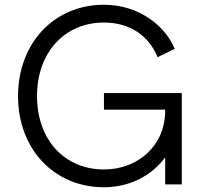

<svg xmlns="http://www.w3.org/2000/svg" viewBox="-20 -777 836 809"><path d="M418 12C525 12 619 -36 676 -114V0H746V-385H418V-315H676V-310C676 -166 564 -63 418 -63C253 -63 136 -187 136 -372C136 -557 253 -682 418 -682C527 -682 607 -627 644 -536L716 -571C679 -664 569 -757 418 -757C208 -757 56 -595 56 -372C56 -149 208 12 418 12Z"/></svg>

Font: Mluvka
Style: Regular
Weight: 400
Designer: Modified by Jiří Krblich, Original typeface by Gumpita Rahayu
Foundry: Gumpita Rahayu & Jiří Krblich
Version: Version 2.000;Glyphs 3.1.1 (3134)